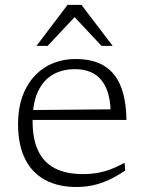

<svg xmlns="http://www.w3.org/2000/svg" viewBox="-20 -736 576 766"><path d="M282 -500.5Q353 -500.5 397.2 -472.2Q441.5 -444 462.5 -390Q483.5 -336 484.5 -257.5H103.5L100.5 -297L446.5 -300L421.5 -286.5Q421 -342 405.2 -380.8Q389.5 -419.5 358 -439.8Q326.5 -460 278.5 -460Q228 -460 190 -437.8Q152 -415.5 131 -369.8Q110 -324 110 -253.5Q110 -180.5 132.5 -133.8Q155 -87 199.8 -64.2Q244.5 -41.5 311 -41.5Q341.5 -41.5 368.8 -46.2Q396 -51 422.5 -61Q449 -71 477 -86.5L479.5 -55.5Q445 -32.5 413.5 -18Q382 -3.5 350.8 3.2Q319.5 10 285 10Q212 10 159.8 -18.2Q107.5 -46.5 79.8 -102.5Q52 -158.5 52 -241Q52 -319.5 80.5 -377.8Q109 -436 161 -468.2Q213 -500.5 282 -500.5ZM125.5 -553 249.5 -716.5H305L429.5 -553H385L268 -678H287.5L170 -553Z"/></svg>

Font: Newsreader 9pt Light
Style: Regular
Weight: 300
Designer: Hugues Gentile
Foundry: Production Type
Version: Version 1.003